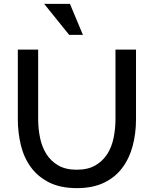

<svg xmlns="http://www.w3.org/2000/svg" viewBox="-20 -966 793 991"><path d="M377 5Q292 5 233.5 -24.5Q175 -54 139 -103.5Q103 -153 87.5 -217.5Q72 -282 72 -350V-710H177V-350Q177 -301 187 -253.5Q197 -206 220 -170Q243 -134 281 -112Q319 -90 376 -90Q434 -90 472.5 -112.5Q511 -135 534 -171.5Q557 -208 566.5 -255Q576 -302 576 -350V-710H682V-350Q682 -278 665 -213.5Q648 -149 611.5 -100Q575 -51 517 -23Q459 5 377 5ZM341 -946 408 -786H337L208 -946Z"/></svg>

Font: Rising Sun Medium
Style: Regular
Weight: 500
Designer: Matt McInerney, Pablo Impallari, Rodrigo Fuenzalida (Raleway font), Stephen Hutchings (Greek), Cristiano Sobral (main ch
Foundry: The Rising Sun Project Authors
Version: Version 4.327; ttfautohint (v1.8.4.7-5d5b-dirty)